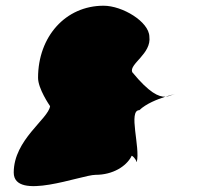

<svg xmlns="http://www.w3.org/2000/svg" viewBox="-20 -730 780 671"><path d="M28 -127C28 -25 265 -119 314 -119C375 -119 421 -149 439 -183C439 -194 462 -164 456 -164H458C471 -214 427 -345 467 -345C491 -368 530 -383 558 -392C535 -391 502 -405 442 -478C431 -507 510 -542 502 -602C501 -654 408 -710 342 -710C209 -710 113 -602 113 -458C113 -420 153 -362 155 -359C149 -314 28 -242 28 -127ZM558 -392C571 -393 581 -399 592 -402C588 -401 575 -397 558 -392ZM592 -402H594Z"/></svg>

Font: Ampere
Style: Cnd
Weight: 400
Version: Version 1